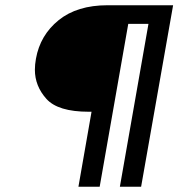

<svg xmlns="http://www.w3.org/2000/svg" viewBox="-20 -712 680 732"><path d="M518 0H437L546 -621H469L360 0H279L329 -286H318Q201 -286 157 -335Q113 -384 113 -446Q113 -466 117 -488Q133 -578 203.5 -635Q274 -692 390 -692H640Z"/></svg>

Font: Fz Poppins
Style: Italic
Weight: 400
Italic angle: -10°
Designer: Ninad Kale (Devanagari), Jonny Pinhorn (Latin)
Foundry: Indian Type Foundry
Version: Vit hóa bi Vntype.Com & FontZin.Com